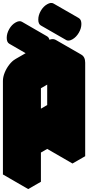

<svg xmlns="http://www.w3.org/2000/svg" viewBox="-63 -1244 646 1314"><path d="M217 -740 433 -865Q467 -885 493.5 -870Q520 -855 520 -815V-175L433 -125V-325L217 -200V0L130 50V-590Q130 -617 142 -646.5Q154 -676 174 -701.5Q194 -727 217 -740ZM433 -425V-765L217 -640V-300ZM217 -850Q190 -835 173 -845Q156 -855 156 -885Q156 -915 173 -945Q190 -975 217 -990Q243 -1005 260 -995Q277 -985 277 -955Q277 -925 260 -895Q243 -865 217 -850ZM433 -975Q407 -960 389.5 -970Q372 -980 372 -1010Q372 -1040 389.5 -1070Q407 -1100 433 -1115Q459 -1130 476.5 -1120Q494 -1110 494 -1080Q494 -1050 476.5 -1020Q459 -990 433 -975ZM433 -325V-125L260 -225V-425ZM433 -765V-425L260 -525V-865ZM477 -1120Q459 -1130 433 -1115Q407 -1100 389.5 -1070Q372 -1040 372 -1010Q372 -980 390 -970L216 -1070Q199 -1080 199 -1110Q199 -1140 216.2 -1170Q233.4 -1200 260 -1215Q286.4 -1230 303 -1220ZM433 -425 217 -300 43 -400 260 -525ZM494 -870Q467 -885 433 -865L217 -740Q194 -727 174 -701.5Q154 -676 142 -646.5Q130 -617 130 -590V50L-43 -50V-690Q-43 -717 -31.1 -746.5Q-19.3 -776 0.5 -801.5Q20.3 -827 43 -840L260 -965Q294.4 -985 320 -970ZM260 -995Q243 -1005 217 -990Q190 -975 173 -945Q156 -915 156 -885Q156 -855 173 -845L0 -945Q-17 -955 -17 -985Q-17 -1015 0 -1045Q17 -1075 43.4 -1090Q69.8 -1105 87 -1095Z"/></svg>

Font: Nabla Normal
Style: Regular
Weight: 400
Designer: Arthur Reinders Folmer
Version: Version 1.000